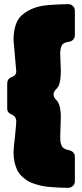

<svg xmlns="http://www.w3.org/2000/svg" viewBox="-20 -780 401 934"><path d="M272.9 -518.1 275.9 -437Q275.9 -387.2 265.1 -361.8Q259.8 -352.5 250 -342.8Q240.7 -333 240.7 -320.3Q240.7 -307.6 250 -297.9Q260.7 -287.6 264.2 -278.8Q275.9 -256.3 275.9 -210.9L272.9 -112.8Q272.9 -75.2 286.1 -62Q297.4 -52.7 317.9 -48.8Q329.1 -46.4 336.7 -37.8Q344.2 -29.3 344.2 -18.1V102.1Q344.2 115.2 334.5 124.5Q324.7 133.8 311 133.8Q285.2 133.3 267.3 132.6Q249.5 131.8 225.3 129.9Q201.2 127.9 184.3 124.3Q167.5 120.6 147.2 114.3Q127 107.9 113.3 99.1Q99.6 90.3 85.9 77.4Q72.3 64.5 64.2 48.3Q56.2 32.2 51 10.3Q45.9 -11.7 45.9 -38.1Q45.9 -59.1 53.2 -119.1Q59.1 -179.2 59.1 -189.9Q59.1 -214.4 34.2 -224.1Q15.1 -232.4 15.1 -251V-374Q15.1 -396 34.2 -403.8Q59.1 -412.1 59.1 -433.1L45.9 -584Q45.9 -667.5 84 -704.1Q126 -741.7 188 -752Q232.4 -758.3 311 -759.8Q324.7 -760.3 334.5 -751Q344.2 -741.7 344.2 -728V-608.9Q344.2 -597.2 336.9 -588.4Q329.6 -579.6 317.9 -577.1Q294.4 -574.2 286.1 -565.9Q272.9 -554.2 272.9 -518.1Z"/></svg>

Font: Don José
Style: Regular
Weight: 900
Designer: Cristian Tournier
Version: Version 1.000